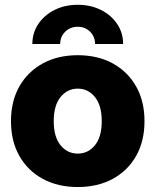

<svg xmlns="http://www.w3.org/2000/svg" viewBox="-20 -753 636 785"><path d="M297.9 11.7Q216.8 11.7 155.3 -21.5Q93.8 -54.7 59.3 -115.2Q24.9 -175.8 24.9 -257.8Q24.9 -339.4 59.3 -399.9Q93.8 -460.4 155.3 -493.9Q216.8 -527.3 297.9 -527.3Q379.4 -527.3 440.7 -493.9Q502 -460.4 536.4 -399.9Q570.8 -339.4 570.8 -257.8Q570.8 -175.8 536.4 -115.2Q502 -54.7 440.7 -21.5Q379.4 11.7 297.9 11.7ZM297.9 -125Q340.3 -125 368.2 -159.2Q396 -193.4 396 -257.8Q396 -321.8 368.2 -356.2Q340.3 -390.6 297.9 -390.6Q255.4 -390.6 227.5 -356.2Q199.7 -321.8 199.7 -257.8Q199.7 -193.4 227.5 -159.2Q255.4 -125 297.9 -125ZM112.3 -573.2Q112.3 -618.7 136.7 -655Q161.1 -691.4 203.1 -712.4Q245.1 -733.4 297.9 -733.4Q350.6 -733.4 392.6 -712.4Q434.6 -691.4 459 -655Q483.4 -618.7 483.4 -573.2H368.7Q368.7 -603 348.4 -623.3Q328.1 -643.6 297.9 -643.6Q267.1 -643.6 246.6 -623.3Q226.1 -603 226.1 -573.2Z"/></svg>

Font: Inter Display Extra Bold
Style: Regular
Weight: 800
Designer: Rasmus Andersson
Foundry: rsms
Version: Version 4.000;git-4fc901f